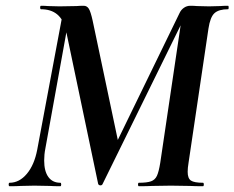

<svg xmlns="http://www.w3.org/2000/svg" viewBox="-20 -645 812 665"><path d="M461 -12Q489 -12 503 -17Q517 -22 523.5 -36Q530 -50 535 -81L609 -580L633 -613L335 -7Q333 -3 328 -3Q322 -3 320 -8L208 -542Q191 -613 122 -613Q119 -613 119 -619Q119 -625 122 -625Q137 -625 146 -624L186 -623L245 -624Q256 -625 270 -625Q281 -625 287.5 -615Q294 -605 301 -573L394 -132L329 -39L602 -600Q607 -611 617 -618Q627 -625 639 -625Q653 -625 662 -624L704 -623L743 -624Q752 -625 770 -625Q772 -625 772 -619Q772 -613 770 -613Q738 -613 723 -599.5Q708 -586 702 -546L633 -81Q630 -63 630 -50Q630 -27 641.5 -19.5Q653 -12 683 -12Q686 -12 686 -6Q686 0 683 0Q655 0 638 -1L572 -2L507 -1Q490 0 461 0Q458 0 458 -6Q458 -12 461 -12ZM13 -12Q47 -12 73 -43Q99 -74 109 -127L198 -602L222 -600L137 -130Q133 -110 133 -89Q133 -52 147.5 -32Q162 -12 189 -12Q192 -12 192 -6Q192 0 189 0Q166 0 153 -1L99 -2L52 -1Q39 0 13 0Q10 0 10 -6Q10 -12 13 -12Z"/></svg>

Font: Cormorant Infant
Style: Bold Italic
Weight: 700
Italic angle: -10°
Designer: Christian Thalmann (Catharsis Fonts)
Foundry: Catharsis Fonts
Version: Version 4.000